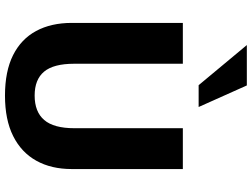

<svg xmlns="http://www.w3.org/2000/svg" viewBox="-141 -869 1020 778"><g transform="rotate(90 369.0 -480.0)"><path d="M367.2 9.8Q269 9.8 203.6 -22.9Q138.2 -55.7 105.5 -116.5Q72.8 -177.2 72.8 -261.2V-710.9H238.3V-270.5Q238.3 -187 270.3 -148.7Q302.2 -110.4 367.2 -110.4Q433.1 -110.4 466.3 -149.2Q499.5 -188 499.5 -271V-710.9H665V-260.7Q665 -177.7 631.3 -117.2Q597.7 -56.6 531.5 -23.4Q465.3 9.8 367.2 9.8ZM325.2 -774.9 162.6 -970.2H326.2L413.6 -774.9Z"/></g></svg>

Font: Comme
Style: Bold
Weight: 700
Version: Version 1.000;gftools[0.9.27]